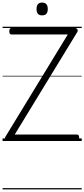

<svg xmlns="http://www.w3.org/2000/svg" viewBox="-20 -1092 653 1487"><path d="M39 0Q31 0 25.5 -5Q20 -10 18.5 -18Q17 -26 22 -33L505 -825H68Q61 -825 56.5 -830.5Q52 -836 52 -850Q52 -864 56.5 -869.5Q61 -875 68 -875H560Q574 -875 579.5 -864.5Q585 -854 578 -843L94 -50H576Q584 -50 588.5 -45Q593 -40 593 -26Q593 -12 588.5 -6Q584 0 576 0ZM306 -973Q284 -973 273.5 -985Q263 -997 263 -1022Q263 -1047 273.5 -1059.5Q284 -1072 306 -1072Q328 -1072 339 -1059.5Q350 -1047 350 -1022Q350 -997 339 -985Q328 -973 306 -973ZM0 365H613V375H0ZM0 -20H613V0H0ZM0 -505H613V-500H0ZM0 -885H613V-875H0Z"/></svg>

Font: Playwrite GB S Guides
Style: Regular
Weight: 400
Designer: Veronika Burian, José Scaglione
Foundry: TypeTogether
Version: Version 1.003